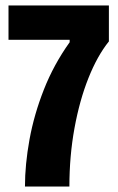

<svg xmlns="http://www.w3.org/2000/svg" viewBox="-20 -680 430 700"><path d="M71 0Q71 -80 87.5 -171Q104 -262 140 -353.5Q176 -445 234 -526V-535H11V-660H377V-529Q335 -477 302.5 -395.5Q270 -314 251.5 -212.5Q233 -111 233 0Z"/></svg>

Font: Bricolage Grotesque 12pt Condensed ExtraBold
Style: Regular
Weight: 800
Width: 3
Designer: Mathieu Triay
Foundry: Atelier Triay
Version: Version 1.001; ttfautohint (v1.8.4.7-5d5b);gftools[0.9.33.de